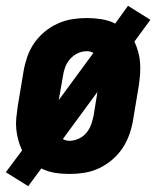

<svg xmlns="http://www.w3.org/2000/svg" viewBox="-32 -590 552 660"><path d="M65 50 -12 2 44 -73Q36 -90 31 -108Q26 -126 24 -145.5Q22 -165 24 -185Q26 -205 29 -225L49 -345Q53 -369 61.5 -394Q70 -419 85 -441Q100 -463 121 -480.5Q142 -498 166.5 -509Q191 -520 216 -524Q241 -528 266 -528Q292 -528 317 -524Q342 -520 364 -509L408 -570L485 -522L430 -447Q438 -430 443 -412Q448 -394 449.5 -374.5Q451 -355 449.5 -335Q448 -315 445 -295L425 -175Q421 -151 412 -126Q403 -101 388 -79Q373 -57 352 -39.5Q331 -22 307 -11Q283 0 257.5 4Q232 8 207 8Q181 8 156.5 4Q132 0 110 -11ZM170 -246 289 -408Q285 -411 278.5 -412.5Q272 -414 266 -414Q250 -414 234.5 -406.5Q219 -399 208 -386Q197 -373 191.5 -357.5Q186 -342 184 -326ZM207 -106Q223 -106 239 -113.5Q255 -121 265.5 -134Q276 -147 281.5 -162.5Q287 -178 290 -194L303 -274L184 -112Q189 -109 195 -107.5Q201 -106 207 -106Z"/></svg>

Font: Iosevka Term Curly Hv Obl
Style: Regular
Weight: 900
Italic angle: -9°
Designer: Belleve Invis
Foundry: Belleve Invis
Version: Version 32.3.0